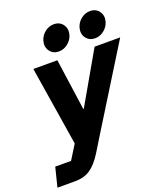

<svg xmlns="http://www.w3.org/2000/svg" viewBox="-199 -814 967 1122"><g transform="rotate(-20 284.5 -252.5)"><path d="M-37.5 200 -7.5 80H90.8L145.8 -8.3L67.5 -500H216.7L261.7 -180.8H265L448.3 -500H607.5L297.5 0L243.3 88.3Q208.3 145 169.6 172.5Q130.8 200 72.5 200ZM469.2 -545Q433.3 -545 413.8 -571.2Q394.2 -597.5 403.3 -633.3Q411.7 -664.2 437.1 -684.6Q462.5 -705 493.3 -705Q530 -705 549.2 -678.3Q568.3 -651.7 559.2 -616.7Q550.8 -585.8 525 -565.4Q499.2 -545 469.2 -545ZM244.2 -545Q208.3 -545 188.8 -571.2Q169.2 -597.5 178.3 -633.3Q186.7 -664.2 212.1 -684.6Q237.5 -705 268.3 -705Q305 -705 324.2 -678.3Q343.3 -651.7 334.2 -616.7Q325.8 -585.8 300 -565.4Q274.2 -545 244.2 -545Z"/></g></svg>

Font: Funnel Sans ExtraBold
Style: Italic
Weight: 800
Italic angle: -14.036°
Version: Version 1.000; Beta; Release 5; Build 24; ttfautohint (v1.8.